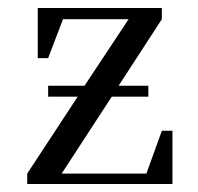

<svg xmlns="http://www.w3.org/2000/svg" viewBox="-20 -459 495 479"><path d="M47.9 0V-25.9L173.8 -217.8H100.1V-245.1H190.9L300.8 -411.1H137.2L100.1 -314H74.2V-439H383.8V-411.1L275.9 -245.1H350.1V-217.8H258.8L133.8 -25.9H345.2L383.8 -132.8H410.2V0Z"/></svg>

Font: Dihjauti
Style: Regular
Weight: 400
Designer: T. Christopher White
Version: Version 3.0.0